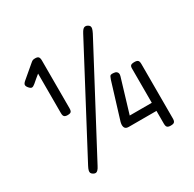

<svg xmlns="http://www.w3.org/2000/svg" viewBox="-165 -905 1117 1108"><g transform="rotate(-30 393.0 -350.5)"><path d="M152 27Q143 22 139.5 15.5Q136 9 138.5 -1.5Q141 -12 149 -27L506 -702Q514 -717 520.5 -724Q527 -731 535 -732Q543 -733 552 -728Q561 -723 564 -716.5Q567 -710 564.5 -700Q562 -690 554 -674L196 1Q189 15 182 22.5Q175 30 168 31Q161 32 152 27ZM678 11Q667 11 660.5 8Q654 5 651.5 -1.5Q649 -8 649 -19V-104H465Q449 -104 442 -111.5Q435 -119 435 -134Q435 -139 436 -143.5Q437 -148 438 -153L511 -391Q518 -413 524.5 -416Q531 -419 546 -417Q557 -416 563 -411Q569 -406 570.5 -398.5Q572 -391 569 -381L502 -158H649V-388Q649 -397 652 -402.5Q655 -408 662 -410Q669 -412 680 -412Q691 -412 697.5 -409Q704 -406 706.5 -399.5Q709 -393 709 -382V-17Q709 -7 706 -0.5Q703 6 696.5 8.5Q690 11 678 11ZM193 -339Q183 -339 176.5 -342Q170 -345 167.5 -351.5Q165 -358 165 -369V-632Q153 -622 140.5 -612Q128 -602 116 -591Q103 -580 94.5 -580Q86 -580 75 -593Q65 -605 66 -614Q67 -623 80 -634L165 -706Q173 -713 178.5 -715Q184 -717 194 -717Q210 -717 216 -710Q222 -703 222 -686V-368Q222 -357 219.5 -350.5Q217 -344 210.5 -341.5Q204 -339 193 -339Z"/></g></svg>

Font: Fredoka Light
Style: Regular
Weight: 300
Designer: Ben Nathan
Foundry: Milena B. Brandão, Ben Nathan
Version: Version 2.001